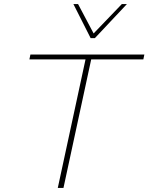

<svg xmlns="http://www.w3.org/2000/svg" viewBox="-20 -927 732 947"><path d="M265 0 407 -658H435L293 0ZM125 -634 130 -658H692L687 -634ZM427 -739 434 -754 581 -907H606L448 -739ZM427 -739 342 -907H365L446 -754L448 -739Z"/></svg>

Font: Ysabeau Office Thin
Style: Italic
Weight: 250
Italic angle: -12°
Designer: Christian Thalmann (Catharsis Fonts)
Version: Version 2.001;gftools[0.9.30]; featfreeze: tnum,lnum,ss02